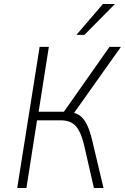

<svg xmlns="http://www.w3.org/2000/svg" viewBox="-20 -939 624 959"><path d="M66 0 178 -705H224L173 -381H318L288 -365L527 -705H584L340 -361L333 -378Q364 -375 384 -357.5Q404 -340 417 -310.5Q430 -281 440 -240L497 0H449L401 -210Q386 -276 360.5 -307Q335 -338 283 -338H165L112 0ZM362 -765 494 -919H554L402 -765Z"/></svg>

Font: Nunito Sans 7pt Condensed ExtraLight
Style: Italic
Weight: 250
Width: 3
Italic angle: -9°
Designer: Vernon Adams
Foundry: Vernon Adams
Version: Version 3.101;gftools[0.9.27]